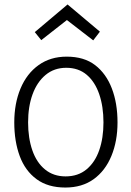

<svg xmlns="http://www.w3.org/2000/svg" viewBox="-20 -832 589 861"><path d="M444 -283Q444 -354 425 -409.5Q406 -465 369 -496.5Q332 -528 277 -528Q223 -528 184.5 -496Q146 -464 126 -409Q106 -354 106 -283Q106 -213 125 -158Q144 -103 182 -72Q220 -41 274 -41Q330 -41 368 -72.5Q406 -104 425 -158.5Q444 -213 444 -283ZM507 -283Q507 -199 479.5 -132.5Q452 -66 400 -28.5Q348 9 273 9Q195 9 144 -28.5Q93 -66 68.5 -132Q44 -198 44 -283Q44 -368 72 -435Q100 -502 153 -540Q206 -578 279 -578Q357 -578 406.5 -540Q456 -502 481.5 -435.5Q507 -369 507 -283ZM428 -690 398 -651 275 -746H285L165 -652L136 -688L283 -812Z"/></svg>

Font: Yaldevi ExtraLight Light
Style: Regular
Weight: 300
Version: Version 1.100